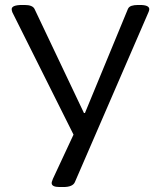

<svg xmlns="http://www.w3.org/2000/svg" viewBox="-20 -545 646 773"><path d="M220 208Q188 208 188 192Q188 190 188.5 187.5Q189 185 193 175L276 -3L30 -495Q29 -497 28 -501Q27 -505 27 -508Q27 -525 70 -525H79Q111 -525 119 -509L318 -90H322L495 -509Q499 -518 509.5 -521.5Q520 -525 536 -525H543Q581 -525 581 -508Q581 -502 577 -494L282 187Q274 208 235 208Z"/></svg>

Font: Asap Expanded
Style: Regular
Weight: 400
Width: 7
Designer: Pablo Cosgaya
Foundry: Omnibus-Type
Version: Version 3.001; ttfautohint (v1.8.4.7-5d5b)